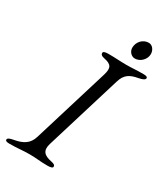

<svg xmlns="http://www.w3.org/2000/svg" viewBox="-219 -897 867 992"><g transform="rotate(30 214.5 -401.0)"><path d="M345 -700C377 -700 406 -729 406 -761C406 -785 390 -807 368 -807C333 -807 306 -777 306 -742C306 -721 323 -700 345 -700ZM4 5C54 5 78 0 124 0C167 0 182 5 232 5C248 5 262 2 262 -6C262 -15 257 -20 237 -24C193 -33 172 -51 186 -98L324 -550C338 -597 363 -613 412 -622C435 -626 449 -633 449 -642C449 -650 441 -653 425 -653C375 -653 363 -650 323 -650C280 -650 265 -653 215 -653C199 -653 185 -650 185 -642C185 -633 189 -626 209 -622C253 -613 264 -597 250 -550L112 -98C98 -51 65 -33 16 -24C-7 -20 -20 -15 -20 -6C-20 2 -12 5 4 5Z"/></g></svg>

Font: EB Garamond
Style: Italic
Weight: 400
Italic angle: -17.2°
Designer: Georg Duffner and Octavio Pardo
Foundry: Georg Duffner
Version: Version 1.000;PS 001.000;hotconv 1.0.88;makeotf.lib2.5.64775